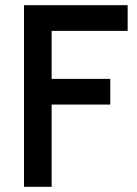

<svg xmlns="http://www.w3.org/2000/svg" viewBox="-20 -720 528 740"><path d="M72.5 0V-700H472V-601H179V-416H405V-317H179V0Z"/></svg>

Font: Cabin SemiCondensedMedium
Style: Regular
Weight: 500
Width: 4
Designer: Pablo Impallari
Foundry: Pablo Impallari. http://www.impallari.com Igino Marini. http://www.ikern.com
Version: Version 3.001